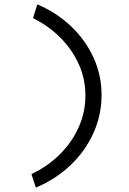

<svg xmlns="http://www.w3.org/2000/svg" viewBox="-20 -755 590 879"><path d="M144 104 124 42Q198 7 253.5 -48Q309 -103 340 -172Q371 -241 371 -317Q371 -394 340.5 -461.5Q310 -529 256 -583Q202 -637 131 -672L151 -735Q240 -697 306 -634Q372 -571 408.5 -490.5Q445 -410 445 -320Q445 -229 408 -146.5Q371 -64 303.5 0.5Q236 65 144 104Z"/></svg>

Font: Inconsolata SemiExpanded
Style: Regular
Weight: 400
Width: 6
Monospace: yes
Designer: Raph Levien, Cyreal, Brenton Simpson
Foundry: Raph Levien, Cyreal, Google
Version: Version 3.000; ttfautohint (v1.8.2.53-6de2)